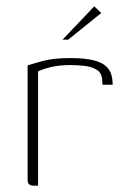

<svg xmlns="http://www.w3.org/2000/svg" viewBox="-20 -585 396 605"><path d="M100 0H86Q77 0 72 -4Q67 -8 67 -19V-379Q86 -385 117.5 -393.5Q149 -402 202 -402Q248 -402 275 -395Q302 -388 314.5 -376Q327 -364 331 -349Q335 -334 335 -318H303L302 -332Q301 -355 285 -365Q269 -375 246 -377.5Q223 -380 202 -380Q168 -380 142 -374Q116 -368 100 -360ZM177 -460 277 -565 299 -544 195 -460Z"/></svg>

Font: Genos Thin ExtraLight
Style: Regular
Weight: 250
Version: Version 1.010